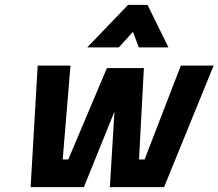

<svg xmlns="http://www.w3.org/2000/svg" viewBox="-20 -770 899 790"><path d="M135 -500H270L238 -114H261L420 -490H572L552 -114H575L724 -500H859L655 0H432L451 -311L325 0H106ZM339 -575 507 -750H587L673 -575H551L527 -639L469 -575Z"/></svg>

Font: Titillium Web
Style: Bold Italic
Weight: 700
Italic angle: -13°
Version: Version 1.002;PS 57.000;hotconv 1.0.70;makeotf.lib2.5.55311